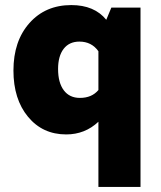

<svg xmlns="http://www.w3.org/2000/svg" viewBox="-20 -520 636 757"><path d="M241 10Q148 10 90.5 -59.5Q33 -129 33 -242Q33 -358 96 -429Q159 -500 261 -500Q352 -500 399 -442L419 -490H534V217H368V-40Q315 10 241 10ZM209 -248Q209 -194 231.5 -164Q254 -134 295 -134Q342 -134 368 -165V-318Q341 -356 293 -356Q253 -356 231 -327.5Q209 -299 209 -248Z"/></svg>

Font: Cantarell Extra Bold
Style: Regular
Weight: 800
Designer: Dave Crossland, Nikolaus Waxweiler, Florian Fecher, Jacques Le Bailly, Eben Sorkin, Alexei Vanyashin, Alexios Zavras, Em
Version: Version 0.303